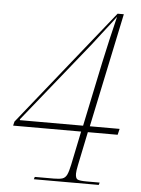

<svg xmlns="http://www.w3.org/2000/svg" viewBox="-52 -755 583 796"><g transform="rotate(5 239.5 -357.0)"><path d="M119 0 122 -10H201Q225 -10 237 -14Q249 -18 255.5 -31.5Q262 -45 268 -74L297 -214H14L18 -231L405 -714H431L331 -239H455L449 -214H325L296 -74Q291 -50 291 -39Q291 -19 300 -14.5Q309 -10 338 -10H392L389 0ZM40 -239H303L359 -506Q381 -608 404 -701Q397 -691 381 -670.5Q365 -650 346 -625.5Q327 -601 311 -580L40 -243Z"/></g></svg>

Font: Noto Serif Display SemiCondensed Thin
Style: Italic
Weight: 100
Width: 4
Italic angle: -12°
Designer: Monotype Design Team
Foundry: Monotype Imaging Inc.
Version: Version 2.009